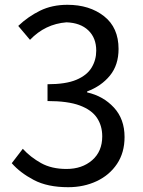

<svg xmlns="http://www.w3.org/2000/svg" viewBox="-20 -767 595 800"><path d="M264 13Q178 13 121 -17Q64 -47 29 -87L75 -147Q107 -112 151 -87.5Q195 -63 257 -63Q322 -63 364 -99.5Q406 -136 406 -199Q406 -243 384 -276Q362 -309 312.5 -327.5Q263 -346 178 -346V-416Q254 -416 298 -434.5Q342 -453 361.5 -485Q381 -517 381 -556Q381 -609 348 -640.5Q315 -672 257 -674Q168 -667 105 -601L56 -659Q97 -698 147 -722.5Q197 -747 261 -747Q353 -747 413.5 -699.5Q474 -652 474 -563Q474 -496 438 -452Q402 -408 343 -386V-382Q410 -367 454.5 -319Q499 -271 499 -196Q499 -131 467.5 -84Q436 -37 382.5 -12Q329 13 264 13Z"/></svg>

Font: Noto Sans CJK KR Regular (TTF)
Style: Regular
Weight: 400
Designer: Ryoko NISHIZUKA 西塚涼子 (kana & ideographs); Paul D. Hunt (Latin, Greek & Cyrillic); Wenlong ZHANG 张文龙 (bopomofo); Sandoll 
Foundry: Adobe Systems Incorporated
Version: Version 1.004;PS 1.004;hotconv 1.0.82;makeotf.lib2.5.63406